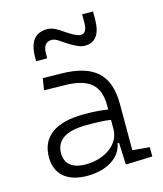

<svg xmlns="http://www.w3.org/2000/svg" viewBox="-117 -868 820 965"><g transform="rotate(-15 293.0 -385.5)"><path d="M418.9 4.9 557.6 0V-48.3L468.8 -56.2V-297.4C468.8 -448.7 393.6 -518.6 224.6 -521L127.9 -522.5L118.2 -461.9L228 -460C350.1 -457.5 404.8 -412.6 404.8 -307.1V-285.2C371.1 -291 328.1 -293.9 281.7 -293.9C132.3 -293.9 54.7 -237.8 54.7 -129.4C54.7 -41 114.3 9.8 218.3 9.8C319.3 9.8 394.5 -37.1 406.2 -109.4H414.1ZM404.8 -231.4V-182.6C404.8 -108.9 331.5 -47.9 223.6 -47.9C156.7 -47.9 118.7 -78.6 118.7 -133.3C118.7 -203.1 172.4 -237.8 279.8 -237.8C320.3 -237.8 366.7 -237.8 404.8 -231.4ZM117.7 -613.3H175.3V-637.7C175.3 -677.2 190.4 -696.8 221.2 -696.8C242.2 -696.8 264.6 -676.8 286.6 -662.6C321.3 -640.6 350.6 -625 374.5 -625C430.7 -625 458.5 -664.1 458.5 -742.2V-781.2H401.9V-737.3C401.9 -701.2 390.6 -683.1 368.7 -683.1C352.5 -683.1 327.6 -696.3 292.5 -720.2C265.6 -739.3 241.2 -754.9 212.4 -754.9C148.9 -754.9 117.7 -714.4 117.7 -632.8Z"/></g></svg>

Font: Cascadia Code PL Light
Style: Regular
Weight: 300
Monospace: yes
Designer: Aaron Bell
Foundry: Saja Typeworks
Version: Version 2404.023